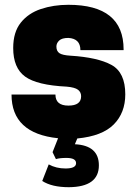

<svg xmlns="http://www.w3.org/2000/svg" viewBox="-20 -564 570 800"><path d="M267 216Q196 216 156 190L183 121Q214 138 253 138Q297 138 297 116Q297 94 257 94Q228 94 213 99L199 70L222 12Q28 -8 28 -170H211Q211 -124 265 -124Q318 -124 318 -163Q318 -180 305 -190Q292 -200 258 -203Q134 -209 84.5 -245Q35 -281 35 -364Q35 -430 66.5 -469.5Q98 -509 150.5 -526.5Q203 -544 265 -544Q495 -544 495 -358V-355H315Q315 -403 265 -406Q238 -406 226.5 -395Q215 -384 215 -370Q215 -351 227.5 -342.5Q240 -334 273 -332Q387 -325 444.5 -293.5Q502 -262 502 -171Q502 -94 454 -45.5Q406 3 302 13L292 37Q392 42 392 125Q392 215 267 216Z"/></svg>

Font: Tanohe Sans ExtraBold
Style: Regular
Weight: 800
Designer: Village Type and Design LLC & Cristiano Sobral
Foundry: Cooper Hewitt Smithsonian Design Museum
Version: Version 1.00;September 29, 2021;FontCreator 13.0.0.2655 64-b